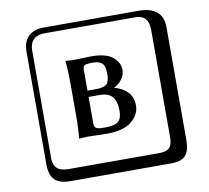

<svg xmlns="http://www.w3.org/2000/svg" viewBox="-99 -865 1297 1189"><g transform="rotate(-10 550.0 -271.0)"><path d="M450.2 -453.1V-321.8H503.9Q551.8 -321.8 570.3 -338.4Q588.9 -355 588.9 -400.9Q588.9 -454.1 569.8 -470.5Q550.8 -486.8 514.2 -486.8Q471.2 -486.8 460.7 -480.5Q450.2 -474.1 450.2 -453.1ZM450.2 -282.2V-112.8Q450.2 -93.8 462.2 -85.9Q474.1 -78.1 511.2 -78.1Q581.1 -78.1 602.5 -98.1Q624 -118.2 624 -164.1Q624 -221.2 600.6 -251.7Q577.1 -282.2 516.1 -282.2ZM401.9 -523.9Q424.8 -523.9 461.4 -525.4Q498 -526.9 508.8 -526.9Q603 -526.9 644.5 -491.9Q686 -457 686 -410.2Q686 -380.4 666 -352.8Q646 -325.2 616.2 -311Q730 -277.8 730 -179.2Q730 -123 679 -80.6Q627.9 -38.1 524.9 -38.1Q489.7 -38.1 456.8 -39.6Q423.8 -41 401.9 -41L348.1 -38.1L347.2 -41Q354 -87.9 354 -190.9V-374Q354 -475.1 347.2 -523.9L348.1 -526.9Q377 -523.9 401.9 -523.9ZM249 -717.8Q204.1 -717.8 179.9 -693.8Q155.8 -669.9 155.8 -625V53.2Q155.8 136.2 249 136.2H820.8Q865.7 136.2 884.8 117.2Q903.8 98.1 903.8 53.2V-625Q903.8 -717.8 820.8 -717.8ZM1000 84Q1000 152.8 973.4 182.4Q946.8 211.9 880.9 211.9H249Q181.2 211.9 150.6 181.4Q120.1 150.9 120.1 84V-625Q120.1 -687 154.1 -720.5Q188 -753.9 249 -753.9H851.1Q920.9 -753.9 960.4 -721.9Q1000 -689.9 1000 -625Z"/></g></svg>

Font: Linux Biolinum Keyboard
Style: Regular
Weight: 700
Designer: Philipp H. Poll
Foundry: Philipp H. Poll
Version: Version 0.6.1 ; ttfautohint (v0.9)